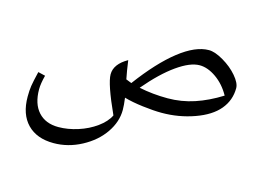

<svg xmlns="http://www.w3.org/2000/svg" viewBox="-100 -589 1488 1107"><g transform="rotate(15 644.5 -35.0)"><path d="M293 339.8Q192.4 339.8 136.2 282Q80.1 224.1 80.1 119.1Q80.1 82.5 84.2 54.9Q88.4 27.3 103 -33.2L146 -22.9Q132.8 27.3 132.8 61Q132.8 147.9 176 195.6Q219.2 243.2 295.9 243.2Q352.1 243.2 411.9 224.1Q471.7 205.1 519 170.9Q566.4 136.7 585.9 96.2Q508.8 -72.8 508.8 -128.9Q508.8 -190.4 585.9 -233.9Q594.2 -172.4 604 -124Q609.9 -121.1 637.2 -110.8Q745.6 -256.8 843.5 -333.5Q941.4 -410.2 1021 -410.2Q1057.1 -410.2 1108.4 -380.1Q1159.7 -350.1 1194.3 -309.6Q1229 -269 1229 -238.8Q1229 -166.5 1183.1 -111.3Q1137.2 -56.2 1044.4 -23.2Q951.7 9.8 850.1 9.8Q802.2 9.8 736.6 1.7Q670.9 -6.3 624 -20Q629.9 23.4 629.9 51.8Q629.9 122.6 584.7 188.5Q539.6 254.4 459.5 297.1Q379.4 339.8 293 339.8ZM992.2 -312Q936 -312 857.4 -256.6Q778.8 -201.2 690.9 -97.2Q772.9 -80.1 861.8 -80.1Q943.8 -80.1 1020.8 -105.7Q1097.7 -131.3 1175.8 -180.2Q1142.6 -240.2 1091.6 -276.1Q1040.5 -312 992.2 -312Z"/></g></svg>

Font: Droid Arabic Naskh
Style: Regular
Weight: 400
Designer: Pascal Zoghbi
Foundry: Ascender Corporation
Version: Version 1.00